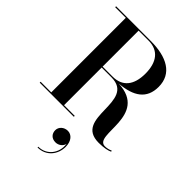

<svg xmlns="http://www.w3.org/2000/svg" viewBox="-303 -877 1333 1333"><g transform="rotate(45 363.0 -210.5)"><path d="M21.5 -9V0H356.5V-9H251.5V-378.5H346.5C592.5 -378.5 353.5 6 606.5 6C657 6 695.5 -3 711.5 -12L708 -20C694 -13 675 -7.5 654 -7.5C535 -7.5 722 -370.5 413.5 -383.5C549.5 -394 626.5 -447 626.5 -563C626.5 -693 520 -750 361.5 -750H21.5V-741H126V-9ZM349 -741C445 -741 496.5 -677 496.5 -563C496.5 -449 445 -387.5 349 -387.5H251.5V-741ZM331 157C331 189.5 352 216 392 216C423.5 216 449.5 193 454 168C465 250.5 411 321.5 329 321.5V329C414 329 464.5 261.5 464.5 187.5C464.5 131 433.5 98 396.5 98C360 98 331 124.5 331 157Z"/></g></svg>

Font: Bodoni* 24pt Medium
Style: Regular
Weight: 500
Version: Version 2.3